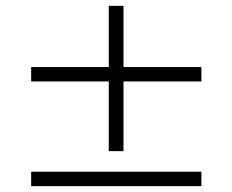

<svg xmlns="http://www.w3.org/2000/svg" viewBox="-20 -681 790 653"><path d="M665 -48H86V-97H665ZM665 -404H400V-167H350V-404H86V-453H350V-661H400V-453H665Z"/></svg>

Font: Kaisei HarunoUmi Medium
Style: Regular
Weight: 500
Designer: Font-Kai, 金井和夫
Foundry: KAZUO KANAI
Version: Version 5.003